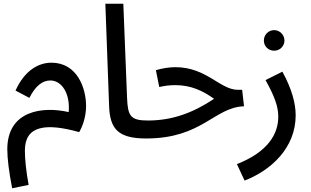

<svg xmlns="http://www.w3.org/2000/svg" viewBox="-20 -735 1662 1026"><path d="M45 271 133 253C120 182 113 118 113 69C113 -64 225 -79 403 -29C418 -53 440 -107 440 -168C440 -265 392 -400 255 -400C187 -400 112 -360 63 -251L137 -212C169 -275 206 -305 249 -305C310 -305 356 -235 347 -136C213 -167 19 -148 19 63C19 112 28 185 45 271Z M761 5C798 5 819 -17 819 -45C819 -71 804 -91 771 -91C677 -91 663 -115 659 -212L639 -715H543L563 -170C567 -48 609 5 761 5Z M761 5C1061 5 1125 -162 1284 -167L1274 -255H1252C1155 -255 1085 -376 917 -376C884 -376 847 -370 813 -360L831 -270C863 -277 885 -280 918 -280C1000 -280 1064 -250 1124 -207C1014 -134 904 -91 770 -91Z M1445 -464C1475 -464 1500 -488 1500 -518C1500 -549 1475 -574 1445 -574C1414 -574 1390 -549 1390 -518C1390 -488 1414 -464 1445 -464ZM1287 230C1429 175 1560 55 1560 -119C1560 -183 1539 -261 1489 -352L1399 -307C1447 -220 1467 -167 1467 -111C1467 -21 1414 76 1246 142Z"/></svg>

Font: Noto Sans Arabic UI SmCn Md
Style: Regular
Weight: 500
Width: 4
Designer: Monotype Design Team, Nadine Chahine and Nizar Qandah
Foundry: Monotype Imaging Inc.
Version: Version 2.010